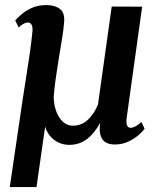

<svg xmlns="http://www.w3.org/2000/svg" viewBox="-20 -574 639 776"><path d="M127.5 182H19.5L72 -174.5Q79.5 -224.5 87 -270.5Q94.5 -316.5 100.8 -361Q107 -405.5 111.5 -450.5Q112 -467.5 107 -475.2Q102 -483 93.5 -483Q84 -483 74.5 -477.5Q65 -472 55.5 -463L41.5 -491.5Q49.5 -500.5 66 -515.2Q82.5 -530 108 -541.8Q133.5 -553.5 168 -553.5Q200.5 -553.5 220.8 -539Q241 -524.5 239.5 -490.5Q237.5 -455.5 230.2 -414Q223 -372.5 216.5 -331Q213 -308 210 -288.2Q207 -268.5 204.5 -251Q202 -233.5 200.2 -216.8Q198.5 -200 197 -183Q197.5 -157.5 203.5 -136Q209.5 -114.5 220 -98.8Q230.5 -83 244.2 -74.5Q258 -66 274.5 -66Q309.5 -66 335 -89.8Q360.5 -113.5 376 -151.5L431.5 -547.5L554.5 -547L492 -98Q489.5 -78.5 493.2 -68Q497 -57.5 508 -57.5Q517.5 -57.5 529.5 -64.5Q541.5 -71.5 551.5 -81L564.5 -53.5Q558 -44 540.8 -28.8Q523.5 -13.5 498.8 -1.8Q474 10 443.5 10Q422 10 407.2 1.5Q392.5 -7 386.5 -26.5Q380.5 -46 385 -78Q370.5 -51.5 352.5 -31.2Q334.5 -11 311.8 0.2Q289 11.5 259.5 11.5Q236.5 11.5 216.5 2Q196.5 -7.5 182.5 -24.2Q168.5 -41 162.5 -62.5Z"/></svg>

Font: Merriweather 48pt SemiBold
Style: Italic
Weight: 600
Italic angle: -7.8°
Designer: Eben Sorkin
Foundry: Eben Sorkin
Version: Version 2.101